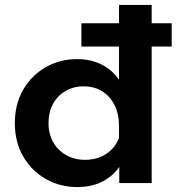

<svg xmlns="http://www.w3.org/2000/svg" viewBox="-20 -740 726 776"><path d="M593 0H462V-119L461 -126V-230Q461 -279 443 -315Q425 -351 393 -371Q361 -391 318 -391Q276 -391 243.5 -371.5Q211 -352 193.5 -318.5Q176 -285 176 -242Q176 -199 195 -165.5Q214 -132 247.5 -113Q281 -94 324 -94Q362 -94 392.5 -108.5Q423 -123 443 -149.5Q463 -176 468 -210L497 -192Q500 -135 475.5 -87.5Q451 -40 404.5 -12Q358 16 292 16Q222 16 164.5 -17Q107 -50 73.5 -108Q40 -166 40 -242Q40 -319 73.5 -377Q107 -435 164 -468Q221 -501 291 -501Q348 -501 391 -479Q434 -457 460.5 -418Q487 -379 493 -328H461V-720H593ZM674 -552H309V-646H674Z"/></svg>

Font: Wix Madefor Display
Style: Bold
Weight: 700
Designer: Dalton Maag Ltd
Foundry: Dalton Maag Ltd
Version: Version 3.100